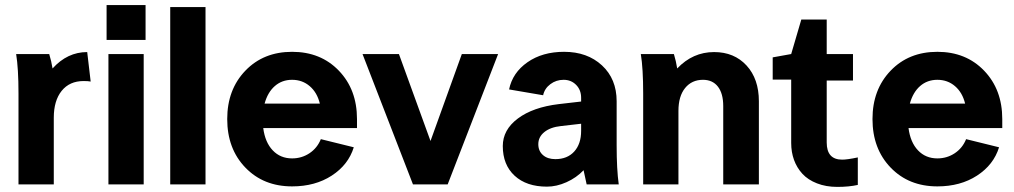

<svg xmlns="http://www.w3.org/2000/svg" viewBox="-20 -730 4015 760"><path d="M43.9 -516.1H174.8Q183.6 -487.3 188 -459Q246.6 -523.9 325.2 -523.9L338.9 -407.2Q329.1 -409.2 311 -409.2Q255.4 -409.2 224.1 -370.4Q192.9 -331.5 192.9 -264.2V0H53.2V-359.9Q53.2 -459 43.9 -516.1Z M409.2 0V-516.1H548.8V0ZM401.9 -571.8V-710H556.2V-571.8Z M653.8 0V-702.1H793.5V0Z M879.4 -258.8Q879.4 -375.5 951.2 -450.2Q1022.9 -524.9 1136.2 -524.9Q1249.5 -524.9 1321.3 -450.2Q1393.1 -375.5 1393.1 -258.8V-223.1H1022Q1029.3 -166.5 1059.6 -134.8Q1089.8 -103 1136.2 -103Q1174.3 -103 1205.1 -123.5Q1235.8 -144 1250 -179.2L1380.4 -147Q1358.9 -77.6 1293.2 -34.9Q1227.5 7.8 1136.2 7.8Q1022.9 7.8 951.2 -66.7Q879.4 -141.1 879.4 -258.8ZM1136.2 -414.1Q1096.2 -414.1 1067.9 -389.4Q1039.6 -364.7 1027.3 -319.8H1246.1Q1235.4 -363.8 1206.1 -388.9Q1176.8 -414.1 1136.2 -414.1Z M1808.1 -516.1H1951.7L1752 0H1614.7L1415 -516.1H1559.1L1684.1 -171.9Z M2429.2 0H2302.2Q2301.8 -2.9 2296.1 -28.1Q2290.5 -53.2 2290 -56.2Q2261.7 -26.4 2222.4 -8.8Q2183.1 8.8 2145 8.8Q2064 8.8 2017.1 -34.4Q1970.2 -77.6 1970.2 -151.9Q1970.2 -216.3 2030 -261Q2089.8 -305.7 2191.9 -317.9L2280.3 -328.1V-342.8Q2280.3 -374 2260.5 -394Q2240.7 -414.1 2210.9 -414.1Q2181.6 -414.1 2158.7 -397Q2135.7 -379.9 2129.9 -353L1995.1 -376Q2008.8 -442.4 2067.9 -483.6Q2127 -524.9 2212.9 -524.9Q2304.7 -524.9 2362.8 -471.2Q2420.9 -417.5 2420.9 -329.1V-154.8Q2420.9 -59.6 2429.2 0ZM2178.2 -100.1Q2225.6 -100.1 2252.9 -130.1Q2280.3 -160.2 2280.3 -211.9V-240.2L2200.2 -231Q2158.7 -226.6 2134.8 -207.3Q2110.8 -188 2110.8 -159.2Q2110.8 -132.3 2129.2 -116.2Q2147.5 -100.1 2178.2 -100.1Z M2516.6 -516.1H2647.5Q2656.2 -487.3 2660.6 -459Q2722.2 -523.9 2806.6 -523.9Q2886.2 -523.9 2935.1 -470.7Q2983.9 -417.5 2983.9 -329.1V0H2842.8V-310.1Q2842.8 -359.9 2821.8 -387Q2800.8 -414.1 2762.7 -414.1Q2718.3 -414.1 2691.9 -381.6Q2665.5 -349.1 2665.5 -291V0H2525.9V-359.9Q2525.9 -459 2516.6 -516.1Z M3111.8 -164.1V-415H3038.6V-502.9L3111.8 -516.1L3151.9 -652.8H3252.4V-516.1H3356.4V-411.1H3252.4V-166Q3252.4 -98.1 3313.5 -98.1Q3334 -98.1 3375.5 -106.9V2Q3340.3 9.8 3294.4 9.8Q3249.5 9.8 3213.9 -4.2Q3178.2 -18.1 3156.2 -42Q3134.3 -65.9 3123 -96.9Q3111.8 -127.9 3111.8 -164.1Z M3433.6 -258.8Q3433.6 -375.5 3505.4 -450.2Q3577.1 -524.9 3690.4 -524.9Q3803.7 -524.9 3875.5 -450.2Q3947.3 -375.5 3947.3 -258.8V-223.1H3576.2Q3583.5 -166.5 3613.8 -134.8Q3644 -103 3690.4 -103Q3728.5 -103 3759.3 -123.5Q3790 -144 3804.2 -179.2L3934.6 -147Q3913.1 -77.6 3847.4 -34.9Q3781.7 7.8 3690.4 7.8Q3577.1 7.8 3505.4 -66.7Q3433.6 -141.1 3433.6 -258.8ZM3690.4 -414.1Q3650.4 -414.1 3622.1 -389.4Q3593.8 -364.7 3581.5 -319.8H3800.3Q3789.6 -363.8 3760.3 -388.9Q3731 -414.1 3690.4 -414.1Z"/></svg>

Font: LT Superior
Style: Bold
Weight: 400
Designer: Daniel Lyons
Foundry: LyonsType
Version: Version 1.000